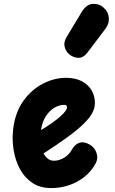

<svg xmlns="http://www.w3.org/2000/svg" viewBox="-20 -947 583 977"><path d="M240.5 10Q184 10 144.5 -16.5Q105 -43 81.5 -86.8Q58 -130.5 49.5 -182.8Q41 -235 46.5 -286Q56 -372 97.2 -431Q138.5 -490 197 -520.5Q255.5 -551 316 -551Q363.5 -551 396.2 -533.8Q429 -516.5 446 -487.5Q463 -458.5 463 -422.5Q463 -398 450 -373Q437 -348 407.2 -318.5Q377.5 -289 327 -251.8Q276.5 -214.5 201.5 -166Q207.5 -155.5 215 -147.2Q222.5 -139 232.2 -134Q242 -129 253.5 -129Q281 -129 306.5 -144.5Q332 -160 345.5 -185Q359.5 -211.5 383 -220Q406.5 -228.5 437 -211Q462 -196.5 471.2 -168.5Q480.5 -140.5 466.5 -115Q434.5 -56.5 373.5 -23.2Q312.5 10 240.5 10ZM188.5 -285Q220.5 -304 245 -321.5Q269.5 -339 286.5 -354Q303.5 -369 312.2 -381Q321 -393 321 -400.5Q321 -406 318.2 -409.8Q315.5 -413.5 305.5 -413.5Q283 -413.5 258.5 -399.8Q234 -386 215 -358.2Q196 -330.5 189 -288ZM341.5 -664Q318.5 -678 310.2 -704.2Q302 -730.5 318.5 -758L395.5 -885.5Q419.5 -925.5 452.2 -927.2Q485 -929 508 -907.5Q531.5 -886.5 533.8 -856.5Q536 -826.5 517.5 -802L425 -679.5Q406.5 -655 384.8 -653Q363 -651 341.5 -664Z"/></svg>

Font: Edu SA Hand
Style: Regular
Weight: 400
Designer: Tina and Corey Anderson, Eben Sorkin, Mirko Velimirovic
Foundry: Google for Education
Version: Version 2.000